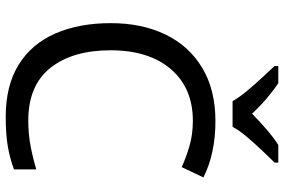

<svg xmlns="http://www.w3.org/2000/svg" viewBox="-181 -803 994 672"><g transform="rotate(90 316.0 -467.0)"><path d="M403 -645Q288 -645 222 -568Q156 -491 156 -357Q156 -224 217.5 -146.5Q279 -69 402 -69Q449 -69 491 -77Q533 -85 573 -97V-19Q533 -4 490.5 3Q448 10 389 10Q280 10 207 -35Q134 -80 97.5 -163Q61 -246 61 -358Q61 -466 100.5 -548.5Q140 -631 217 -677.5Q294 -724 404 -724Q517 -724 601 -682L565 -606Q532 -621 491.5 -633Q451 -645 403 -645ZM334 -784Q321 -807 299 -833.5Q277 -860 253 -886Q229 -912 211 -931V-944H271Q297 -927 325 -903Q353 -879 378 -852Q405 -879 433 -903Q461 -927 487 -944H549V-931Q530 -912 505.5 -886Q481 -860 458.5 -833.5Q436 -807 424 -784Z"/></g></svg>

Font: Noto Sans Linear A
Style: Regular
Weight: 400
Designer: Monotype Design Team
Foundry: Monotype Imaging Inc.
Version: Version 2.002; ttfautohint (v1.8.4.7-5d5b)